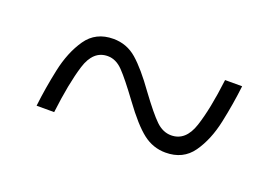

<svg xmlns="http://www.w3.org/2000/svg" viewBox="-41 -531 506 349"><g transform="rotate(20 212.5 -357.0)"><path d="M43 -276Q47 -311 55 -348.5Q63 -386 81 -412Q99 -438 133 -438Q159 -438 178.5 -421Q198 -404 223 -369Q248 -335 261.5 -322Q275 -309 291 -309Q319 -309 330.5 -344Q342 -379 349 -437H382Q378 -402 370 -364.5Q362 -327 344 -301.5Q326 -276 292 -276Q268 -276 248.5 -291Q229 -306 202 -343Q177 -377 163.5 -391Q150 -405 134 -405Q106 -405 95 -369.5Q84 -334 77 -276Z"/></g></svg>

Font: Noto Serif ExtraCondensed ExtraLight
Style: Regular
Weight: 200
Width: 2
Designer: Monotype Design Team
Foundry: Monotype Imaging Inc.
Version: Version 2.015